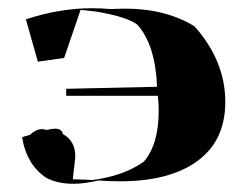

<svg xmlns="http://www.w3.org/2000/svg" viewBox="-20 -514 601 467"><path d="M158 -67Q118 -67 90 -83Q44 -116 34 -179H33Q33 -181 53 -186Q67 -200 83 -200L94 -198Q106 -201 114 -201Q130 -201 133 -188Q163 -171 163 -135V-130L157 -78Q195 -77 204 -76Q281 -86 330 -121Q366 -163 366 -245Q366 -262 364 -281H141V-298L362 -303Q358 -405 314 -454Q290 -473 213 -486L176 -490L136 -373L72 -364L43 -467Q125 -494 204 -494Q226 -494 248 -492L284 -493Q383 -493 453 -450Q528 -366 528 -266Q528 -168 454 -118Q387 -73 272 -73Q246 -73 219 -75Q186 -67 158 -67Z"/></svg>

Font: Xiangcui Kesong Xiangcui Kesong
Style: Regular
Weight: 400
Version: Version 1.501;March 28, 2024;FontCreator 14.0.0.2814 64-bit